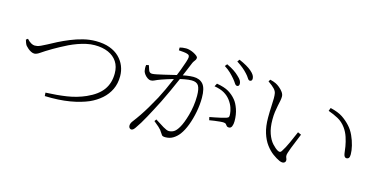

<svg xmlns="http://www.w3.org/2000/svg" viewBox="-76 -1169 3151 1589"><g transform="rotate(15 1500.0 -375.0)"><path d="M334 -91Q432 -95 514.5 -107.5Q597 -120 672 -153Q764 -194 805.5 -252Q847 -310 847 -392Q847 -451 820 -492Q793 -533 744 -554.5Q695 -576 628 -576Q593 -576 556.5 -568Q520 -560 484 -547Q448 -534 414.5 -518Q381 -502 351.5 -485.5Q322 -469 297 -455Q236 -419 208 -399Q180 -379 160 -379Q147 -379 132 -386.5Q117 -394 104.5 -405Q92 -416 84 -425Q77 -435 72.5 -447Q68 -459 64 -473L79 -484Q97 -464 114.5 -454Q132 -444 146 -444Q157 -444 168 -446Q179 -448 197 -456Q215 -464 245 -480Q277 -498 320.5 -520Q364 -542 415 -563Q466 -584 520 -597.5Q574 -611 628 -611Q696 -611 746.5 -592.5Q797 -574 830 -541.5Q863 -509 879.5 -468Q896 -427 896 -382Q896 -318 872 -268Q848 -218 805.5 -180.5Q763 -143 707 -118Q677 -105 637.5 -93.5Q598 -82 551 -74Q504 -66 450 -63Q396 -60 336 -62Z M1851 -555Q1839 -555 1829 -571Q1819 -587 1803 -606Q1787 -625 1765 -646.5Q1743 -668 1711 -688L1726 -707Q1763 -690 1789 -672.5Q1815 -655 1832 -638Q1852 -620 1860.5 -606Q1869 -592 1869 -577Q1869 -566 1864 -560.5Q1859 -555 1851 -555ZM1098 20Q1091 20 1083.5 13Q1076 6 1076 -7Q1076 -16 1079 -25Q1082 -34 1090 -45Q1119 -83 1143 -118.5Q1167 -154 1192 -196Q1217 -238 1247 -293Q1266 -329 1287.5 -375Q1309 -421 1329.5 -470Q1350 -519 1366.5 -562.5Q1383 -606 1393 -637.5Q1403 -669 1403 -679Q1403 -687 1400.5 -693.5Q1398 -700 1387 -704Q1376 -709 1351.5 -711.5Q1327 -714 1310 -715V-739Q1321 -742 1335 -744Q1349 -746 1365 -746Q1379 -746 1397 -741Q1415 -736 1431.5 -727.5Q1448 -719 1459 -710Q1470 -701 1470 -693Q1470 -683 1465.5 -675.5Q1461 -668 1455 -660.5Q1449 -653 1444 -642Q1433 -616 1416 -574.5Q1399 -533 1377 -482Q1355 -431 1330 -376.5Q1305 -322 1279 -269Q1257 -226 1237 -188Q1217 -150 1199 -117Q1181 -84 1164 -56Q1147 -28 1130 -4Q1121 9 1113.5 14.5Q1106 20 1098 20ZM1387 9Q1364 9 1357 0Q1350 -9 1340 -25Q1336 -32 1330 -39.5Q1324 -47 1309.5 -60.5Q1295 -74 1266 -97L1278 -114Q1319 -87 1352 -67.5Q1385 -48 1401 -48Q1424 -48 1444 -59.5Q1464 -71 1485 -107Q1496 -125 1507.5 -154.5Q1519 -184 1529.5 -221Q1540 -258 1546.5 -301Q1553 -344 1553 -389Q1553 -449 1537 -475.5Q1521 -502 1477 -502Q1452 -502 1417 -495.5Q1382 -489 1345.5 -479Q1309 -469 1278.5 -459Q1248 -449 1231 -443Q1195 -430 1180 -422Q1165 -414 1148 -414Q1136 -414 1121.5 -423.5Q1107 -433 1096 -447Q1085 -461 1081 -475Q1079 -483 1078 -499Q1077 -515 1080 -528L1102 -532Q1108 -513 1115.5 -491.5Q1123 -470 1145 -470Q1158 -470 1184.5 -475.5Q1211 -481 1243.5 -488.5Q1276 -496 1308.5 -504Q1341 -512 1367 -518Q1387 -523 1422.5 -528.5Q1458 -534 1484 -534Q1538 -534 1567 -500.5Q1596 -467 1596 -384Q1596 -325 1584 -262.5Q1572 -200 1551.5 -145.5Q1531 -91 1504 -55Q1483 -27 1454 -9Q1425 9 1387 9ZM1874 -205Q1861 -205 1855.5 -211.5Q1850 -218 1844 -225.5Q1838 -233 1824 -234Q1814 -235 1791 -233Q1768 -231 1743.5 -227.5Q1719 -224 1702 -221L1696 -247Q1713 -250 1740.5 -255.5Q1768 -261 1794.5 -267Q1821 -273 1835 -278Q1851 -283 1854 -291.5Q1857 -300 1855 -319Q1854 -338 1844.5 -367.5Q1835 -397 1812 -428Q1790 -457 1757.5 -476Q1725 -495 1672 -504L1686 -530Q1752 -519 1789 -497Q1826 -475 1853 -442Q1875 -416 1891 -370Q1907 -324 1907 -267Q1907 -242 1899.5 -223.5Q1892 -205 1874 -205ZM1941 -624Q1931 -624 1921 -640.5Q1911 -657 1894 -675Q1876 -695 1854.5 -712.5Q1833 -730 1801 -751L1815 -770Q1852 -754 1879 -738.5Q1906 -723 1923 -708Q1943 -691 1952 -676Q1961 -661 1961 -646Q1961 -635 1956 -629.5Q1951 -624 1941 -624Z M2352 -46Q2323 -59 2291 -82.5Q2259 -106 2230.5 -144Q2202 -182 2184.5 -237.5Q2167 -293 2167 -369Q2167 -421 2169.5 -464.5Q2172 -508 2172 -534Q2172 -561 2168.5 -578.5Q2165 -596 2148.5 -614Q2132 -632 2093 -659L2104 -676Q2121 -672 2132 -668Q2143 -664 2154 -659Q2169 -652 2187.5 -637Q2206 -622 2219.5 -603.5Q2233 -585 2233 -565Q2233 -549 2229 -528.5Q2225 -508 2219.5 -483Q2214 -458 2210 -428Q2206 -398 2206 -363Q2206 -292 2223.5 -243Q2241 -194 2267 -165.5Q2293 -137 2316 -124Q2327 -118 2335 -119.5Q2343 -121 2349 -131Q2372 -166 2395.5 -218Q2419 -270 2438 -315L2467 -302Q2455 -272 2440.5 -237Q2426 -202 2414.5 -172.5Q2403 -143 2399 -128Q2393 -109 2395 -98.5Q2397 -88 2400.5 -81Q2404 -74 2404 -65Q2404 -50 2390.5 -43Q2377 -36 2352 -46ZM2880 -211Q2870 -211 2863.5 -220Q2857 -229 2855 -245Q2853 -267 2847 -303.5Q2841 -340 2828 -380Q2815 -420 2791 -453Q2762 -493 2722.5 -514.5Q2683 -536 2637 -552L2647 -579Q2715 -563 2753 -537.5Q2791 -512 2821 -479Q2849 -449 2868 -407.5Q2887 -366 2897 -324.5Q2907 -283 2907 -251Q2907 -229 2900 -220Q2893 -211 2880 -211Z"/></g></svg>

Font: Noto Serif SC ExtraLight ExtraLight
Style: Regular
Weight: 250
Version: Version 2.002-H1;hotconv 1.1.0;makeotfexe 2.6.0